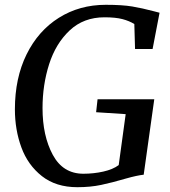

<svg xmlns="http://www.w3.org/2000/svg" viewBox="-20 -771 708 799"><path d="M504 -28Q446 -11 401 -1.5Q356 8 302 8Q213 8 154.5 -38Q96 -84 69 -157.5Q42 -231 42 -316Q42 -446 90.5 -544.5Q139 -643 225 -697Q311 -751 420 -751Q489 -751 530.5 -744Q572 -737 621 -724L644 -718L615 -567H542L539 -671Q518 -684 489.5 -691.5Q461 -699 415 -699Q328 -699 270 -644.5Q212 -590 184.5 -504Q157 -418 157 -321Q157 -206 199.5 -127Q242 -48 327 -48Q370 -48 410 -57Q450 -66 474 -84L503 -296L380 -304L386 -358H622L578 -44Q550 -41 504 -28Z"/></svg>

Font: Koeln Type Serif
Style: Italic
Weight: 400
Italic angle: -8°
Designer: Eben Sorkin
Foundry: Eben Sorkin
Version: Version 2.002